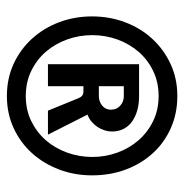

<svg xmlns="http://www.w3.org/2000/svg" viewBox="-8 -767 547 571"><g transform="rotate(90 265.5 -481.5)"><path d="M236.3 -456.1V-350.6H170.9V-621.6H266.1Q288.1 -621.6 307.1 -616.5Q326.2 -611.3 340.6 -601.3Q355 -591.3 363 -576.2Q371.1 -561 371.1 -541Q371.1 -530.3 367.7 -519.3Q364.3 -508.3 357.9 -498.5Q351.6 -488.8 342.3 -480.7Q333 -472.7 320.8 -468.3L380.4 -350.6H309.1L272 -441.4Q269 -448.7 264.4 -452.4Q259.8 -456.1 251.5 -456.1ZM236.3 -502H266.1Q281.7 -502 293.9 -511.7Q306.2 -521.5 306.2 -537.6Q306.2 -555.2 294.2 -565.7Q282.2 -576.2 266.1 -576.2H236.3ZM84.5 -482.4Q84.5 -443.4 97.4 -407.5Q110.4 -371.6 134 -344.2Q157.7 -316.9 191.2 -300.8Q224.6 -284.7 265.6 -284.7Q306.6 -284.7 339.8 -300.8Q373 -316.9 397 -344.2Q420.9 -371.6 433.8 -407.5Q446.8 -443.4 446.8 -482.4Q446.8 -521.5 433.8 -557.1Q420.9 -592.8 397 -620.1Q373 -647.5 339.8 -663.6Q306.6 -679.7 265.6 -679.7Q224.6 -679.7 191.2 -663.6Q157.7 -647.5 134 -620.1Q110.4 -592.8 97.4 -557.1Q84.5 -521.5 84.5 -482.4ZM28.8 -481.9Q28.8 -533.7 46.1 -579.8Q63.5 -626 95 -660.4Q126.5 -694.8 169.9 -715.1Q213.4 -735.4 265.6 -735.4Q317.4 -735.4 360.8 -716.1Q404.3 -696.8 435.5 -662.6Q466.8 -628.4 484.1 -582.3Q501.5 -536.1 501.5 -481.9Q501.5 -429.7 484.1 -383.8Q466.8 -337.9 435.5 -303.2Q404.3 -268.6 360.8 -248.5Q317.4 -228.5 265.6 -228.5Q213.4 -228.5 169.9 -248.5Q126.5 -268.6 95 -303.2Q63.5 -337.9 46.1 -383.8Q28.8 -429.7 28.8 -481.9Z"/></g></svg>

Font: Ufes Sans ExtraBold
Style: Regular
Weight: 800
Designer: Ricardo Esteves & Filipe Motta
Foundry: ProDesignUfes - Ricardo Esteves, Filipe Motta (This is a derivative work, based on Roboto family, by Christian Robertson
Version: Version 2.0